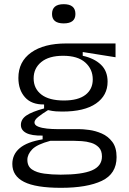

<svg xmlns="http://www.w3.org/2000/svg" viewBox="-20 -725 617 919"><path d="M272 174Q151 174 95 145.5Q39 117 39 60Q39 14 74.5 -16Q110 -46 184 -58V-76Q131 -75 105.5 -88.5Q80 -102 80 -127Q80 -154 106 -172Q132 -190 191 -206V-225Q131 -224 99.5 -259.5Q68 -295 68 -352Q68 -430 129 -473.5Q190 -517 297 -517H533V-451L376 -476V-458Q431 -446 463 -415.5Q495 -385 495 -334Q495 -268 439.5 -229.5Q384 -191 278 -191Q263 -191 247.5 -192Q232 -193 210 -198Q181 -180 163 -165.5Q145 -151 145 -139Q145 -126 162.5 -119Q180 -112 205 -109.5Q230 -107 252 -107H357Q377 -107 407 -103Q437 -99 467 -86Q497 -73 517.5 -46Q538 -19 538 27Q538 107 467.5 140.5Q397 174 272 174ZM286 -244Q354 -244 389 -271Q424 -298 424 -345Q424 -394 388 -426Q352 -458 282 -458Q214 -458 177.5 -428Q141 -398 141 -350Q141 -301 178 -272.5Q215 -244 286 -244ZM270 111Q372 111 420 90.5Q468 70 468 24Q468 -4 453 -19.5Q438 -35 416 -41.5Q394 -48 371.5 -49.5Q349 -51 334 -51H221Q157 -34 134 -10Q111 14 111 40Q111 71 133 86Q155 101 191.5 106Q228 111 270 111ZM285 -613Q229 -613 229 -658Q229 -705 285 -705Q341 -705 341 -658Q341 -613 285 -613Z"/></svg>

Font: Bricolage Grotesque 10pt Light
Style: Regular
Weight: 300
Designer: Mathieu Triay
Foundry: Atelier Triay
Version: Version 1.000; ttfautohint (v1.8.4.7-5d5b);gftools[0.9.32]